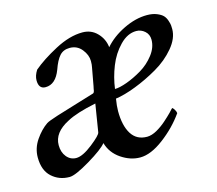

<svg xmlns="http://www.w3.org/2000/svg" viewBox="-71 -513 688 609"><g transform="rotate(-15 273.0 -208.5)"><path d="M411.1 -384.8Q382.3 -384.8 357.2 -358.9Q332 -333 317.9 -297.4Q303.7 -261.7 298.8 -224.6Q314 -224.6 338.9 -233.6Q363.8 -242.7 389.2 -257.8Q414.6 -272.9 432.9 -296.6Q451.2 -320.3 451.2 -345.7Q451.2 -363.3 439 -374Q426.8 -384.8 411.1 -384.8ZM211.9 -105.5 226.6 -196.3Q162.1 -183.1 130.9 -166Q80.1 -140.1 80.1 -98.6Q80.1 -75.2 92.5 -60.1Q105 -44.9 124 -44.9Q145 -44.9 178 -70.8Q210.9 -96.7 211.9 -105.5ZM245.1 -424.8Q273.9 -424.8 293.2 -404.8Q312.5 -384.8 315.4 -357.4Q340.3 -386.2 379.9 -405.5Q419.4 -424.8 457 -424.8Q475.6 -424.8 489.3 -419.2Q502.9 -413.6 509.3 -406.7Q515.6 -399.9 519 -389.4Q522.5 -378.9 522.9 -373.5Q523.4 -368.2 523.4 -361.3Q523.4 -331.1 498 -300.8Q472.7 -270.5 435.5 -249Q398.4 -227.5 360.4 -212.9Q322.3 -198.2 293.9 -194.3Q290 -170.9 290 -154.3Q290 -106.4 307.1 -79.1Q324.2 -51.8 358.4 -51.8Q365.7 -51.8 374.3 -54.4Q382.8 -57.1 390.6 -61.5Q398.4 -65.9 407 -72Q415.5 -78.1 422.1 -84Q428.7 -89.8 435.5 -96.2Q442.4 -102.5 446.5 -106.9Q450.7 -111.3 454.1 -115.2L458 -119.1Q460.4 -119.1 464.8 -112.3Q469.2 -105.5 469.7 -99.6Q440.9 -58.6 398.2 -26.4Q355.5 5.9 320.3 5.9Q288.6 5.9 258.5 -14.4Q228.5 -34.7 218.8 -68.4Q205.6 -51.3 156.2 -21.7Q106.9 7.8 87.9 7.8Q53.7 7.8 29.8 -13.9Q5.9 -35.6 5.9 -78.1Q5.9 -108.4 23.9 -134.8Q42 -161.1 63.5 -175.8Q69.8 -180.2 101.1 -190.2Q132.3 -200.2 174.3 -212.6Q216.3 -225.1 226.6 -228.5Q229 -229 230.5 -231.2Q231.9 -233.4 232.4 -235.6Q232.9 -237.8 233.6 -242.7Q234.4 -247.6 235.4 -251L246.1 -309.6Q248 -317.4 248 -330.1Q248 -350.1 232.9 -368.9Q217.8 -387.7 193.4 -387.7Q172.4 -387.7 160.2 -374Q147.9 -360.4 137.7 -331.1Q121.1 -287.1 87.9 -287.1Q65.4 -287.1 65.4 -315.4Q65.4 -330.6 76.2 -347.7Q106.4 -373.5 154.8 -399.2Q203.1 -424.8 245.1 -424.8Z"/></g></svg>

Font: Crimson
Style: Italic
Weight: 400
Italic angle: -11°
Version: Version 0.8